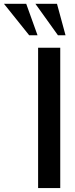

<svg xmlns="http://www.w3.org/2000/svg" viewBox="-136 -958 382 978"><path d="M58.1 0V-714.8H170.9V0ZM12.7 -778.3 -115.7 -938.5H-2.4L55.2 -778.3ZM159.2 -778.3 44.4 -938.5H154.3L197.8 -778.3Z"/></svg>

Font: Pontano Sans
Style: Bold
Weight: 700
Designer: Vernon Adams
Foundry: Vernon Adams
Version: Version 2.001